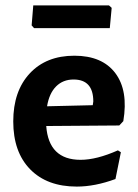

<svg xmlns="http://www.w3.org/2000/svg" viewBox="-20 -680 512 710"><path d="M383 -660 393 -651 386 -576H106L97 -586L103 -660ZM264 10Q154 10 91.5 -54Q29 -118 29 -231Q29 -343 90 -408.5Q151 -474 255 -474Q358 -474 406.5 -409.5Q455 -345 436 -232L421 -216L151 -214Q160 -89 278 -89Q337 -89 416 -124L427 -117L407 -18Q331 10 264 10ZM252 -386Q213 -386 187.5 -360.5Q162 -335 154 -287L323 -291L325 -305Q325 -386 252 -386Z"/></svg>

Font: Alegreya Sans
Style: Bold
Weight: 700
Designer: Juan Pablo del Peral
Foundry: Huerta Tipografica
Version: Version 2.007